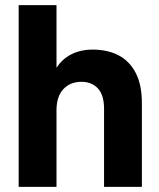

<svg xmlns="http://www.w3.org/2000/svg" viewBox="-20 -731 622 751"><path d="M53 0V-711H201V-467H202Q223 -500 259 -518.5Q295 -537 343 -537Q400 -537 443 -515Q486 -493 510.5 -446.5Q535 -400 535 -327V0H387V-306Q387 -359 363 -385Q339 -411 299 -411Q254 -411 227.5 -382Q201 -353 201 -300V0Z"/></svg>

Font: TikTok Sans 24pt
Style: Bold
Weight: 700
Version: Version 4.000